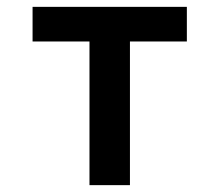

<svg xmlns="http://www.w3.org/2000/svg" viewBox="-20 -540 640 560"><path d="M241 0V-419H75V-520H525V-419H359V0Z"/></svg>

Font: Iosevka Aile
Style: Bold
Weight: 700
Designer: Belleve Invis
Foundry: Belleve Invis
Version: Version 28.0.1; ttfautohint (v1.8.4)